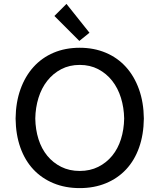

<svg xmlns="http://www.w3.org/2000/svg" viewBox="-20 -955 818 985"><path d="M617 -347Q616 -403 600.5 -453Q585 -503 555.5 -540.5Q526 -578 484 -600Q442 -622 389 -622Q336 -622 294 -600Q252 -578 222.5 -540.5Q193 -503 177.5 -453Q162 -403 161 -347Q162 -290 177.5 -241Q193 -192 222.5 -156Q252 -120 294 -99Q336 -78 389 -78Q442 -78 484 -99Q526 -120 555.5 -156Q585 -192 600.5 -241Q616 -290 617 -347ZM60 -347Q61 -430 85 -497Q109 -564 152 -611.5Q195 -659 255 -684.5Q315 -710 389 -710Q462 -710 522.5 -684.5Q583 -659 626 -611.5Q669 -564 693 -497Q717 -430 718 -347Q717 -264 693.5 -198Q670 -132 627 -86Q584 -40 523.5 -15Q463 10 389 10Q315 10 254.5 -15Q194 -40 151 -86Q108 -132 84.5 -198Q61 -264 60 -347ZM439 -787 387 -745 259 -873 321 -935Z"/></svg>

Font: Baumans
Style: Regular
Weight: 400
Designer: Henadij Zarechnjuk
Foundry: Cyreal (www.cyreal.org)
Version: Version 001.002